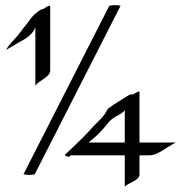

<svg xmlns="http://www.w3.org/2000/svg" viewBox="-20 -669 692 734"><path d="M511.2 -318.8C500 -318.8 498 -307.1 475.1 -307.1L426.8 -276.9C408.2 -265.1 396 -256.8 391.1 -251C374 -217.8 358.9 -210 336.9 -186C289.1 -130.9 228 -79.1 228 -76.2C228 -73.2 241.2 -69.8 244.1 -69.8C248 -69.8 249 -75.2 249 -75.2H457V44.9C467.8 30.8 513.2 21 513.2 -1V-75.2H553.2C585 -77.1 606 -100.1 651.9 -124H513.2V-298.8C513.2 -315.9 514.2 -318.8 511.2 -318.8ZM457 -248V-124H317.9C346.2 -146 362.8 -161.1 396 -202.1C414.1 -225.1 446.8 -231 457 -248ZM440.9 -647C429.2 -649.9 412.1 -649.9 397.9 -647L69.8 -2.9C82 0 99.1 1 112.8 -2.9ZM168.9 -647C164.1 -647 158.2 -643.1 152.8 -639.2C147 -633.8 137.2 -632.8 137.2 -632.8C137.2 -632.8 110.8 -617.2 96.2 -596.2C83 -577.1 68.8 -562 63 -553.2C40 -519 22 -511.2 2.9 -478L57.1 -509.8C86.9 -524.9 106 -542 115.2 -564V-340.8C125 -360.8 171.9 -372.1 171.9 -399.9V-641.1C171.9 -646 171.9 -647 168.9 -647Z"/></svg>

Font: Pierce
Style: Roman
Weight: 500
Version: Version 0.2.0